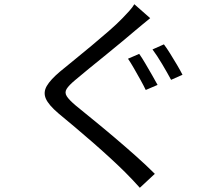

<svg xmlns="http://www.w3.org/2000/svg" viewBox="-20 -824 1040 909"><path d="M639 -569Q652 -551 668 -523.5Q684 -496 700 -468.5Q716 -441 726 -422L670 -398Q660 -419 645 -446Q630 -473 614.5 -500Q599 -527 586 -546ZM756 -614Q769 -597 785.5 -570.5Q802 -544 818 -517Q834 -490 844 -470L790 -446Q773 -478 748 -520Q723 -562 702 -590ZM691 -738Q675 -725 655 -708.5Q635 -692 622 -681Q596 -659 559 -628Q522 -597 480.5 -563.5Q439 -530 401 -499Q363 -468 336 -445Q306 -420 295.5 -403Q285 -386 296 -368.5Q307 -351 339 -324Q373 -296 420.5 -257.5Q468 -219 520.5 -174.5Q573 -130 623 -85.5Q673 -41 713 -1L642 65Q626 47 608.5 28.5Q591 10 573 -8Q546 -35 507 -71Q468 -107 423.5 -146Q379 -185 335.5 -221.5Q292 -258 257 -287Q210 -327 197 -357Q184 -387 201.5 -417Q219 -447 264 -485Q293 -509 332.5 -541Q372 -573 414.5 -608.5Q457 -644 495.5 -677.5Q534 -711 559 -737Q574 -752 591 -771Q608 -790 616 -804Z"/></svg>

Font: Source Han Sans SC
Style: Regular
Weight: 400
Designer: Ryoko NISHIZUKA 西塚涼子 (kana, bopomofo & ideographs); Paul D. Hunt (Latin, Greek & Cyrillic); Sandoll Communications 산돌커뮤니
Foundry: Adobe
Version: Version 2.002;hotconv 1.0.116;makeotfexe 2.5.65601; ttfautoh